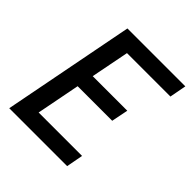

<svg xmlns="http://www.w3.org/2000/svg" viewBox="-185 -795 919 919"><g transform="rotate(45 275.0 -335.0)"><path d="M22 0 152 -670H544L528 -585H234L196 -391H430L413 -306H179L136 -85H430L414 0Z"/></g></svg>

Font: Lode Dark Term
Style: Bold Italic
Weight: 700
Italic angle: -11°
Monospace: yes
Designer: Belleve Invis
Foundry: Belleve Invis
Version: Version 29.2.0